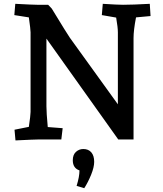

<svg xmlns="http://www.w3.org/2000/svg" viewBox="-20 -730 853 1005"><path d="M56 -51 131 -66Q140 -127 140 -144V-561Q140 -576 131 -639L55 -651L60 -710Q153 -705 175 -705H232L251 -685Q335 -547 346 -532L597 -184V-561Q597 -586 588 -638L513 -651L518 -710Q596 -705 624 -705Q674 -705 764 -710L768 -646L692 -639Q679 -572 679 -531V0H599L223 -528V-174Q223 -140 230 -65L308 -59L301 0H183Q161 0 61 5ZM396 162Q361 150 361 109Q361 80 377.5 65Q394 50 416 50Q443 50 458 67.5Q473 85 473 117Q473 145 457 184.5Q441 224 421 255L381 243Q396 195 396 162Z"/></svg>

Font: Andada Pro SemiBold
Style: Regular
Weight: 600
Designer: Carolina Giovagnoli
Foundry: Huerta Tipografica
Version: Version 3.005